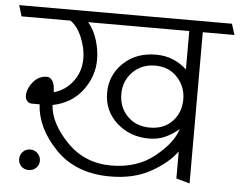

<svg xmlns="http://www.w3.org/2000/svg" viewBox="-61 -741 1029 821"><g transform="rotate(5 453.0 -330.5)"><path d="M396 -340Q396 -415 450.5 -467.5Q505 -520 591 -520Q632 -520 665.5 -505.5Q699 -491 723 -468V-633H289Q315 -603 328 -560Q341 -517 341 -477Q341 -404 295 -343.5Q249 -283 168 -267Q173 -189 249.5 -110Q326 -31 440 -31Q551 -31 626 -91.5Q701 -152 719 -212Q694 -190 662.5 -175Q631 -160 591 -160Q509 -160 452.5 -211Q396 -262 396 -340ZM723 -340Q723 -394 686.5 -433.5Q650 -473 591 -473Q533 -473 495 -434.5Q457 -396 457 -340Q457 -283 494 -245Q531 -207 591 -207Q651 -207 687 -245Q723 -283 723 -340ZM723 0V-116Q686 -65 613.5 -24.5Q541 16 440 16Q292 16 205 -74Q118 -164 113 -265H81Q67 -265 59 -274Q51 -283 51 -296Q51 -327 75 -356Q99 -385 134 -385Q146 -385 155 -374Q164 -363 166 -347L169 -322Q217 -335 249.5 -377Q282 -419 282 -477Q282 -519 263 -565.5Q244 -612 213 -633H3L-11 -680H902L917 -633H781V16ZM46 -24Q46 -43 58.5 -56Q71 -69 90 -69Q109 -69 122 -56Q135 -43 135 -24Q135 -6 122 6.5Q109 19 90 19Q71 19 58.5 6.5Q46 -6 46 -24Z"/></g></svg>

Font: Palanquin ExtraLight
Style: Regular
Weight: 275
Designer: Pria Ravichandran
Version: Version 1.001